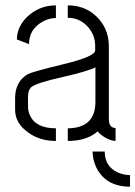

<svg xmlns="http://www.w3.org/2000/svg" viewBox="-20 -534 512 726"><path d="M471.7 171.9Q379.9 171.9 343.8 98.6Q330.1 69.3 330.1 39.1H376Q376 95.7 425.8 118.2Q447.3 127.9 471.7 127.9ZM37.1 -119.1Q37.1 -67.4 87.9 -32.2Q130.9 -1 191.4 -1V-48.8Q115.2 -48.8 92.8 -98.6Q85.9 -114.3 85.9 -131.8V-167Q85.9 -192.4 96.7 -203.1Q113.3 -219.7 218.8 -243.2Q312.5 -264.6 340.8 -279.3V-147.5Q339.8 -49.8 236.3 -48.8V-1Q301.8 -1 341.8 -31.2Q345.7 -34.2 348.6 -37.1Q380.9 -3.9 417 -1V-49.8Q391.6 -50.8 391.6 -83V-359.4Q391.6 -427.7 342.8 -473.6Q299.8 -513.7 236.3 -513.7V-466.8Q284.2 -466.8 316.4 -427.7Q339.8 -398.4 339.8 -360.4V-343.8Q340.8 -320.3 218.8 -291Q102.5 -262.7 85.9 -253.9Q38.1 -226.6 37.1 -165ZM43.9 -384.8 89.8 -367.2Q89.8 -422.9 139.6 -451.2Q164.1 -465.8 191.4 -465.8V-513.7Q126 -513.7 79.1 -466.8Q43.9 -429.7 43.9 -384.8Z"/></svg>

Font: Post No Bills Jaffna
Style: Regular
Weight: 400
Designer: Kosala Senevirathne, Siva Puranthara, Lasantha Premarathna, Tharique Azeez
Foundry: Mooniak
Version: Version 1.220 ; ttfautohint (v1.6)